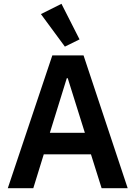

<svg xmlns="http://www.w3.org/2000/svg" viewBox="-20 -989 712 1009"><path d="M321 -744 398 -782 303 -969 195 -915ZM651 0 419 -698H255L21 0H155L210 -178H458L514 0ZM426 -291H242L331 -578H336Z"/></svg>

Font: IBM Plex Thai SemiBold
Style: Regular
Weight: 600
Designer: Mike Abbink, Paul van der Laan, Pieter van Rosmalen, Ben Mitchell, Mark Frömberg
Foundry: Bold Monday
Version: Version 1.0